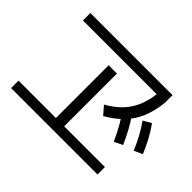

<svg xmlns="http://www.w3.org/2000/svg" viewBox="-139 -998 1278 1278"><g transform="rotate(45 500.0 -359.5)"><path d="M63.3 3.3V-66.7H415.3V-563.3H493.3V-66.7H876.7V3.3ZM83.3 -653.3V-723.3H856.7V-653.3ZM578.3 -356.3Q643 -392.3 685.5 -438.3Q728 -484.3 751.1 -543.5Q774.3 -602.7 779.9 -678.7L856.7 -653.3Q848.3 -570.3 822 -505.5Q795.7 -440.6 748.4 -390.1Q701 -339.6 628.4 -298.3ZM799.6 -227.3Q773.9 -283.3 749.8 -326.5Q725.6 -369.6 696.3 -410L753.7 -444.3Q785.3 -401.3 810 -355.5Q834.7 -309.7 859 -256ZM935.6 -279.3Q911.3 -336 887.4 -379.5Q863.6 -423 834.9 -462.6L891.7 -495Q923.3 -451.3 947.7 -405.5Q972 -359.7 995 -306Z"/></g></svg>

Font: M PLUS 1 Thin
Style: Regular
Weight: 100
Designer: Coji Morishita
Foundry: UNDERFOREST DESIGN
Version: Version 1.001